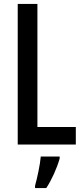

<svg xmlns="http://www.w3.org/2000/svg" viewBox="-20 -734 421 975"><path d="M70 0H365V-89H170V-714H70ZM283 71V61H187C184 101 168 174 158 209V221H215C242 180 269 121 283 71Z"/></svg>

Font: Noto Sans Khmer ExtraCondensed Medium
Style: Regular
Weight: 500
Width: 2
Designer: Danh Hong and the Monotype Design Team
Foundry: Monotype Imaging Inc.
Version: Version 2.004